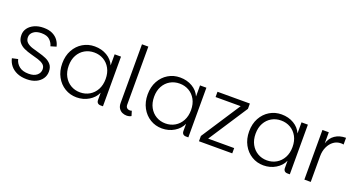

<svg xmlns="http://www.w3.org/2000/svg" viewBox="-45 -1359 3689 1984"><g transform="rotate(20 1799.5 -366.5)"><path d="M265 7Q203 7 157.5 -13Q112 -33 84.5 -67.5Q57 -102 48 -145L112 -159Q122 -114 159.5 -83.5Q197 -53 264 -53Q323 -53 354.5 -79.5Q386 -106 386 -145Q386 -179 362.5 -198Q339 -217 301.5 -228.5Q264 -240 222 -251Q180 -262 142.5 -279Q105 -296 81.5 -326Q58 -356 58 -406Q58 -447 82 -480Q106 -513 149.5 -533Q193 -553 250 -553Q309 -553 348 -534Q387 -515 410 -484Q433 -453 441 -415L380 -397Q371 -434 340.5 -463.5Q310 -493 248 -493Q193 -493 161 -468Q129 -443 129 -407Q129 -370 152.5 -349Q176 -328 213 -316Q250 -304 292 -293Q334 -282 371 -266Q408 -250 431.5 -221.5Q455 -193 455 -145Q455 -101 431 -66.5Q407 -32 364.5 -12.5Q322 7 265 7Z M812 7Q741 7 682.5 -28.5Q624 -64 589.5 -127.5Q555 -191 555 -274Q555 -357 589.5 -420Q624 -483 682.5 -518Q741 -553 812 -553Q889 -553 948 -518Q1007 -483 1032 -424V-546H1102V0H1076Q1055 0 1043.5 -11.5Q1032 -23 1032 -44V-124Q1006 -65 946 -29Q886 7 812 7ZM829 -54Q886 -54 932 -81Q978 -108 1005 -157.5Q1032 -207 1032 -274Q1032 -341 1005 -390Q978 -439 932 -465.5Q886 -492 829 -492Q772 -492 726 -465.5Q680 -439 653 -390Q626 -341 626 -274Q626 -207 653 -157.5Q680 -108 726 -81Q772 -54 829 -54Z M1262 -96V-740H1332V-102Q1332 -78 1345 -66.5Q1358 -55 1376 -55Q1387 -55 1398 -59L1414 -6Q1393 7 1363 7Q1339 7 1316 -3Q1293 -13 1277.5 -36Q1262 -59 1262 -96Z M1751 7Q1680 7 1621.5 -28.5Q1563 -64 1528.5 -127.5Q1494 -191 1494 -274Q1494 -357 1528.5 -420Q1563 -483 1621.5 -518Q1680 -553 1751 -553Q1828 -553 1887 -518Q1946 -483 1971 -424V-546H2041V0H2015Q1994 0 1982.5 -11.5Q1971 -23 1971 -44V-124Q1945 -65 1885 -29Q1825 7 1751 7ZM1768 -54Q1825 -54 1871 -81Q1917 -108 1944 -157.5Q1971 -207 1971 -274Q1971 -341 1944 -390Q1917 -439 1871 -465.5Q1825 -492 1768 -492Q1711 -492 1665 -465.5Q1619 -439 1592 -390Q1565 -341 1565 -274Q1565 -207 1592 -157.5Q1619 -108 1665 -81Q1711 -54 1768 -54Z M2519 -488 2238 -58H2524V0H2158V-58L2439 -488H2163V-546H2519Z M2867 7Q2796 7 2737.5 -28.5Q2679 -64 2644.5 -127.5Q2610 -191 2610 -274Q2610 -357 2644.5 -420Q2679 -483 2737.5 -518Q2796 -553 2867 -553Q2944 -553 3003 -518Q3062 -483 3087 -424V-546H3157V0H3131Q3110 0 3098.5 -11.5Q3087 -23 3087 -44V-124Q3061 -65 3001 -29Q2941 7 2867 7ZM2884 -54Q2941 -54 2987 -81Q3033 -108 3060 -157.5Q3087 -207 3087 -274Q3087 -341 3060 -390Q3033 -439 2987 -465.5Q2941 -492 2884 -492Q2827 -492 2781 -465.5Q2735 -439 2708 -390Q2681 -341 2681 -274Q2681 -207 2708 -157.5Q2735 -108 2781 -81Q2827 -54 2884 -54Z M3317 0V-546H3387V0ZM3355 -283 3387 -424Q3405 -486 3454 -519.5Q3503 -553 3574 -553V-479Q3567 -481 3559.5 -481.5Q3552 -482 3545 -482Q3500 -482 3464.5 -456Q3429 -430 3408 -385Q3387 -340 3387 -283Z"/></g></svg>

Font: Parkinsans Light
Style: Regular
Weight: 300
Designer: Red Stone, Indian Type Foundry
Foundry: Indian Type Foundry
Version: Version 1.000